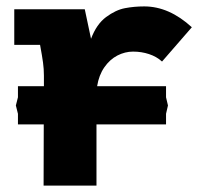

<svg xmlns="http://www.w3.org/2000/svg" viewBox="-20 -579 640 599"><path d="M116.5 -191H36V-224L29.5 -250L36 -275.5V-310H117V-343Q117 -364 114.2 -384Q111.5 -404 105 -439H24.5V-550H244.5L264 -458Q281 -503.5 311 -525.8Q341 -548 369.8 -553.5Q398.5 -559 430 -559Q507.5 -559 578.5 -494L485.5 -387Q468.5 -402.5 445 -410.2Q421.5 -418 395 -418Q370 -418 346.2 -405.8Q322.5 -393.5 305.5 -369Q288.5 -344.5 283 -310H498V-275.5L504 -250L498 -224V-191H281V0H116Z"/></svg>

Font: JuliaMono Black
Style: Regular
Weight: 900
Monospace: yes
Designer: cormullion
Foundry: corm
Version: Version 0.054; ttfautohint (v1.8.4)